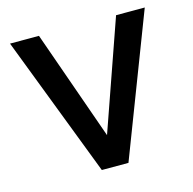

<svg xmlns="http://www.w3.org/2000/svg" viewBox="-86 -630 726 724"><g transform="rotate(-15 277.0 -268.0)"><path d="M428 -543H540L329 7H225L14 -543H127L278 -115Z"/></g></svg>

Font: Martel Sans DemiBold
Style: Regular
Weight: 600
Designer: Dan Reynolds and Mathieu Réguer
Foundry: Dan Reynolds and Mathieu Réguer
Version: Version 1.001;PS 001.001;hotconv 1.0.70;makeotf.lib2.5.58329